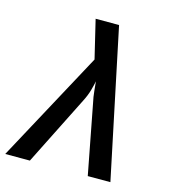

<svg xmlns="http://www.w3.org/2000/svg" viewBox="-110 -820 818 910"><g transform="rotate(15 299.5 -365.0)"><path d="M-1 0 292 -542 247 -730H362L515 0H404L339 -339Q332 -370 329.5 -398.5Q327 -427 325 -444Q322 -427 314 -398.5Q306 -370 290 -339L120 0Z"/></g></svg>

Font: JetBrains Mono NL SemiBold
Style: Italic
Weight: 600
Italic angle: -9°
Monospace: yes
Designer: Philipp Nurullin, Konstantin Bulenkov
Foundry: JetBrains
Version: Version 2.305; ttfautohint (v1.8.4.7-5d5b)